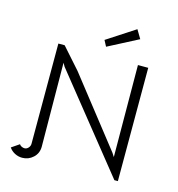

<svg xmlns="http://www.w3.org/2000/svg" viewBox="-127 -994 1036 1118"><g transform="rotate(15 390.5 -435.5)"><path d="M29 -28 76 -60Q81 -52 90 -48Q99 -44 107 -44Q120 -44 130 -55Q140 -66 140 -80V-684H178L289 -559L609 -151L623 -129L620 -683H682V0H661L210 -563L198 -584L202 -79Q202 -39 174 -13Q146 13 108 13Q84 13 63 2Q42 -9 29 -28ZM394 -774 563 -884 594 -832 413 -738Z"/></g></svg>

Font: Bellota
Style: Regular
Weight: 400
Designer: Kemie Guaida
Foundry: Kemie Guaida
Version: Version 4.001